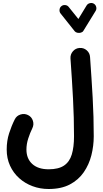

<svg xmlns="http://www.w3.org/2000/svg" viewBox="-20 -973 678 1269"><path d="M601 -948.1Q588.9 -955.6 574.5 -952.2Q560.1 -948.9 552.6 -937.1L498 -847.5L434.4 -926.6Q425.9 -937.9 411.4 -939.5Q396.9 -941.2 386 -932.5Q375.1 -924 373.5 -909.2Q371.9 -894.5 380.5 -883.7L474.2 -766Q480.1 -758.9 491.6 -756.5Q503.1 -754 514.4 -757.2Q525.8 -760.4 530.9 -768.8L611.9 -900.5Q619.4 -912.6 616 -926.6Q612.7 -940.7 601 -948.1ZM24.3 15.4Q24.3 73.7 46.2 121.8Q68.1 169.8 106.6 204.4Q145.1 239 195.3 257.6Q245.4 276.2 301.5 276.2Q384.5 276.2 441.6 246.2Q498.7 216.1 533.5 165.5Q568.4 115 584 53.1Q599.6 -8.8 599.6 -72.3Q599.6 -201.4 592.5 -327.3Q585.4 -453.2 575.2 -595.8Q573.6 -622.8 553.3 -640.4Q533 -658 506 -656Q479.5 -654.4 461.9 -634.1Q444.2 -613.8 445.8 -586.8Q456.1 -444.2 462.6 -320.6Q469.2 -196.9 469.2 -72.3Q469.2 -0.6 454.4 48.1Q439.6 96.8 403.1 121.3Q366.6 145.9 301.5 145.9Q231.8 145.9 193.2 110.7Q154.7 75.4 154.7 15.4Q154.7 -20.9 166.7 -57.9Q178.7 -95 193.8 -125.5Q205.6 -149.4 197.3 -175.2Q189 -200.9 165 -212.6Q141.1 -224.4 115.2 -216.1Q89.2 -207.8 77.5 -183.8Q56 -141.2 40.2 -91.9Q24.3 -42.5 24.3 15.4Z"/></svg>

Font: Mikhak VF
Style: Regular
Weight: 100
Designer: Amin Abedi
Version: Version 3.001